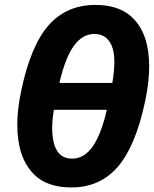

<svg xmlns="http://www.w3.org/2000/svg" viewBox="-20 -768 642 800"><path d="M277.5 13Q178 13 123.8 -39.2Q69.5 -91.5 56.5 -183.5Q52 -214.5 52 -248.5Q52 -314.5 69 -392.5Q108.5 -579.5 183.2 -663.5Q258 -747.5 377.5 -747.5Q474.5 -747.5 529 -697.2Q583.5 -647 597 -556.5Q601.5 -525.5 601.5 -491Q601.5 -424.5 584.5 -345Q545 -159 470.8 -73Q396.5 13 277.5 13ZM373.5 -626.5Q323.5 -626.5 287.8 -577Q252 -527.5 227.5 -422.5H448Q456.5 -472.5 456.5 -509.5Q456.5 -552.5 445 -578.5Q424 -626.5 373.5 -626.5ZM280.5 -107Q331 -107 366.5 -158Q402 -209 425 -310.5H204.5Q197.5 -268 197.5 -233.5Q197.5 -192 207.5 -162Q225.5 -107 280.5 -107Z"/></svg>

Font: Heraclito
Style: Bold Italic
Weight: 700
Italic angle: -12°
Designer: Kostas Bartsokas (font) & Cristiano Sobral (main changes)
Foundry: Kostas Bartsokas (font) & Cristiano Sobral (main changes)
Version: Version 1.00;July 8, 2020;FontCreator 13.0.0.2655 64-bit